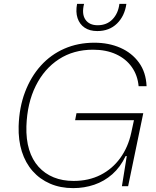

<svg xmlns="http://www.w3.org/2000/svg" viewBox="-20 -959 804 989"><path d="M357 10Q291 10 238 -13Q185 -36 148 -78Q111 -120 92.5 -178.5Q74 -237 76 -309Q79 -406 109 -485Q139 -564 190.5 -621Q242 -678 312 -708.5Q382 -739 466 -739Q540 -739 599.5 -713Q659 -687 695.5 -637Q732 -587 735 -515H694Q689 -571 659 -613.5Q629 -656 578 -679.5Q527 -703 459 -703Q359 -703 283.5 -654Q208 -605 164 -516.5Q120 -428 116 -309Q114 -241 130 -188.5Q146 -136 178.5 -100Q211 -64 256.5 -45.5Q302 -27 359 -27Q437 -27 498 -58Q559 -89 599.5 -145Q640 -201 656 -275L672 -349L680 -340H367L374 -376H718L640 0H608L633 -155H627Q600 -98 558.5 -61.5Q517 -25 465.5 -7.5Q414 10 357 10ZM481 -799Q442 -799 416 -816.5Q390 -834 379.5 -865.5Q369 -897 377 -939H413Q400 -887 420 -858Q440 -829 483 -829Q530 -829 559.5 -859.5Q589 -890 595 -939H631Q622 -876 582.5 -837.5Q543 -799 481 -799Z"/></svg>

Font: Mona Sans ExtraLight
Style: Italic
Weight: 200
Italic angle: -11.6951°
Designer: Deni Anggara
Foundry: GitHub
Version: Version 2.000